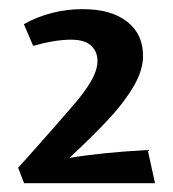

<svg xmlns="http://www.w3.org/2000/svg" viewBox="-20 -842 382 424"><path d="M306.2 -510.7 322.3 -437.5H33.2L20 -471.7Q30.8 -482.9 83.5 -542.7Q136.2 -602.5 150.4 -619.6Q173.8 -648.4 184.6 -669.2Q195.3 -689.9 195.3 -707.5Q195.3 -728 181.2 -741.2Q167 -754.4 136.7 -754.4Q101.6 -754.4 53.2 -740.7L32.7 -788.6Q92.3 -821.8 162.6 -821.8Q225.6 -821.8 260.7 -794.2Q295.9 -766.6 295.9 -718.8Q295.9 -687 275.4 -651.9Q254.9 -616.7 221.2 -580.3Q187.5 -543.9 133.3 -493.2Q205.6 -505.4 306.2 -510.7Z"/></svg>

Font: Vesper Libre Medium
Style: Regular
Weight: 500
Designer: Robert Keller & Kimya Gandhi
Foundry: Mota Italic
Version: Version 1.058